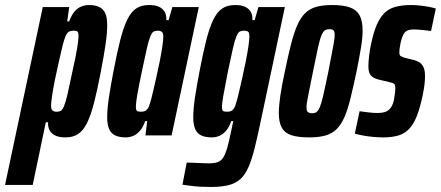

<svg xmlns="http://www.w3.org/2000/svg" viewBox="-80 -538 1752 763"><path d="M-60 197 90 -510H195L187 -453H195Q204 -478 216 -492Q228 -506 243 -512Q258 -518 272 -518Q298 -518 314 -510.5Q330 -503 338 -486Q346 -469 346 -438Q346 -406 339.5 -361.5Q333 -317 321 -255Q307 -181 294 -130.5Q281 -80 266 -49.5Q251 -19 230.5 -5.5Q210 8 180 8Q155 8 139.5 0.5Q124 -7 117 -20.5Q110 -34 111 -52H102L50 197ZM145 -94Q155 -94 161.5 -97.5Q168 -101 174.5 -116.5Q181 -132 188.5 -164.5Q196 -197 208 -255Q222 -317 227 -349Q232 -381 232 -395Q232 -405 230 -409.5Q228 -414 223.5 -415Q219 -416 212 -416Q204 -416 197 -413.5Q190 -411 185 -403Q180 -395 175 -379Q171 -367 165 -341Q159 -315 151.5 -282.5Q144 -250 137.5 -217Q131 -184 127 -157.5Q123 -131 123 -118Q123 -103 129 -98.5Q135 -94 145 -94Z M420 8Q395 8 378.5 0.5Q362 -7 354 -24.5Q346 -42 346 -72Q346 -104 352.5 -148.5Q359 -193 371 -255Q385 -329 398 -379.5Q411 -430 426 -460.5Q441 -491 461.5 -504.5Q482 -518 512 -518Q538 -518 553 -510.5Q568 -503 575 -490Q582 -477 581 -458H590L605 -510H710L602 0H498L505 -57H497Q489 -33 476.5 -18.5Q464 -4 449.5 2Q435 8 420 8ZM480 -94Q489 -94 495.5 -96.5Q502 -99 507.5 -107Q513 -115 517 -131Q521 -143 527 -169Q533 -195 540.5 -227.5Q548 -260 554.5 -293Q561 -326 565 -352.5Q569 -379 569 -392Q569 -407 563 -411.5Q557 -416 547 -416Q537 -416 530.5 -412.5Q524 -409 517.5 -393.5Q511 -378 503.5 -345.5Q496 -313 484 -255Q471 -193 465.5 -161Q460 -129 460 -115Q460 -105 462 -100.5Q464 -96 469 -95Q474 -94 480 -94Z M757 205Q738 205 717.5 204Q697 203 678.5 200.5Q660 198 645 196L662 108Q676 108 693 109Q710 110 726 110.5Q742 111 751 111Q773 111 786 106Q799 101 807.5 87.5Q816 74 823 49.5Q830 25 838 -14Q840 -25 842.5 -35.5Q845 -46 847 -57H839Q831 -33 818.5 -18.5Q806 -4 791.5 2Q777 8 762 8Q737 8 720.5 0.5Q704 -7 696 -24.5Q688 -42 688 -72Q688 -104 694.5 -148.5Q701 -193 713 -255Q727 -329 740 -379.5Q753 -430 768 -460.5Q783 -491 803.5 -504.5Q824 -518 854 -518Q880 -518 895 -510.5Q910 -503 917 -490Q924 -477 923 -458H932L947 -510H1052L958 -65Q944 2 932.5 48.5Q921 95 907.5 126Q894 157 875 174Q856 191 827.5 198Q799 205 757 205ZM822 -94Q831 -94 837.5 -96.5Q844 -99 849.5 -107Q855 -115 859 -131Q863 -143 869 -169Q875 -195 882.5 -227.5Q890 -260 896.5 -293Q903 -326 907 -352.5Q911 -379 911 -392Q911 -407 906.5 -411.5Q902 -416 889 -416Q879 -416 872.5 -412.5Q866 -409 859.5 -393.5Q853 -378 845.5 -345.5Q838 -313 826 -255Q814 -195 808 -160.5Q802 -126 802 -115Q802 -105 804 -100.5Q806 -96 811 -95Q816 -94 822 -94Z M1149 8Q1105 8 1078.5 -0.5Q1052 -9 1040 -30.5Q1028 -52 1028 -88Q1028 -117 1034 -158Q1040 -199 1052 -254Q1065 -317 1076.5 -362Q1088 -407 1101 -437Q1114 -467 1132 -485Q1150 -503 1176 -510.5Q1202 -518 1240 -518Q1284 -518 1310.5 -508.5Q1337 -499 1349 -477Q1361 -455 1361 -416Q1361 -388 1354.5 -348.5Q1348 -309 1337 -254Q1324 -193 1313 -148Q1302 -103 1289 -73Q1276 -43 1258 -25Q1240 -7 1213.5 0.5Q1187 8 1149 8ZM1160 -88Q1168 -88 1174 -90.5Q1180 -93 1185.5 -101.5Q1191 -110 1196.5 -128Q1202 -146 1208.5 -176.5Q1215 -207 1225 -254Q1237 -317 1243.5 -350.5Q1250 -384 1250 -399Q1250 -410 1247.5 -414.5Q1245 -419 1240.5 -420.5Q1236 -422 1229 -422Q1218 -422 1211 -417.5Q1204 -413 1197.5 -397.5Q1191 -382 1183.5 -348Q1176 -314 1164 -254Q1152 -193 1145 -159.5Q1138 -126 1138 -111Q1138 -101 1140.5 -96.5Q1143 -92 1148 -90Q1153 -88 1160 -88Z M1443 8Q1424 8 1402.5 6Q1381 4 1362 0.5Q1343 -3 1330 -7L1349 -96Q1355 -95 1364 -94Q1373 -93 1383.5 -91.5Q1394 -90 1404 -89.5Q1414 -89 1422 -89Q1436 -89 1448.5 -92.5Q1461 -96 1470.5 -107Q1480 -118 1485 -138Q1487 -150 1489 -164Q1491 -178 1491 -187Q1491 -202 1485.5 -205.5Q1480 -209 1470 -211L1424 -222Q1404 -227 1394 -238Q1384 -249 1384 -274Q1384 -289 1386.5 -314Q1389 -339 1396 -369Q1405 -411 1417 -439Q1429 -467 1446.5 -485Q1464 -503 1490.5 -510.5Q1517 -518 1553 -518Q1570 -518 1588.5 -516Q1607 -514 1623.5 -511Q1640 -508 1652 -504L1633 -415Q1623 -416 1611 -417.5Q1599 -419 1586.5 -420Q1574 -421 1564 -421Q1549 -421 1539.5 -417Q1530 -413 1524 -402.5Q1518 -392 1513 -373Q1511 -362 1509 -351Q1507 -340 1507 -330Q1507 -318 1512.5 -315Q1518 -312 1526 -309L1563 -300Q1575 -297 1585.5 -291Q1596 -285 1602.5 -272Q1609 -259 1609 -235Q1609 -221 1607 -203Q1605 -185 1600 -161Q1590 -112 1577.5 -79.5Q1565 -47 1547.5 -27.5Q1530 -8 1504.5 0Q1479 8 1443 8Z"/></svg>

Font: Saira UltraCondensed ExtraBold
Style: Italic
Weight: 800
Width: 1
Italic angle: -12°
Designer: Hector Gatti with collaboration of the Omnibus-Type team
Foundry: Omnibus-Type
Version: Version 1.101